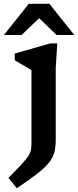

<svg xmlns="http://www.w3.org/2000/svg" viewBox="-50 -752 408 1004"><path d="M114.5 -385.5Q109 -389 94 -397.8Q79 -406.5 60.5 -417.2Q42 -428 27 -437V-472L212.5 -525H249.5L241.5 -398.5V-25.5Q241.5 13.5 234.8 42Q228 70.5 207.2 97Q186.5 123.5 146 155.2Q105.5 187 38 232.5L-6 178Q38 134 62.5 107.5Q87 81 98 64Q109 47 111.8 32Q114.5 17 114.5 -4ZM-29.5 -569 100.5 -732H208.5L338.5 -569H246L154.5 -657L63 -569Z"/></svg>

Font: Newsreader Caption Medium
Style: Regular
Weight: 500
Designer: Hugues Gentile
Foundry: Production Type
Version: Version 1.001